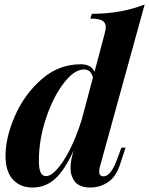

<svg xmlns="http://www.w3.org/2000/svg" viewBox="-20 -815 660 849"><path d="M535.2 -162.1 511.2 -88.9Q492.7 -32.2 457 -9Q421.4 14.2 378.9 14.2Q316.9 14.2 299.8 -31.7Q292 -47.9 292 -72.3Q292 -103.5 304.2 -145L305.7 -149.9Q267.1 -64.5 224.6 -25.1Q182.1 14.2 123 14.2Q69.8 14.2 37.1 -21Q4.4 -56.2 4.4 -126.5Q4.4 -207 46.1 -302.5Q87.9 -397.9 163.8 -464.4Q239.7 -530.8 336.9 -530.8Q384.3 -530.8 397.9 -497.1L442.9 -667Q447.8 -685.1 447.8 -694.8Q447.8 -714.8 432.1 -723.9Q416.5 -732.9 379.4 -732.9L386.2 -753.9Q455.6 -754.4 511.2 -764.6Q566.9 -774.9 619.6 -794.9L423.8 -85Q418.5 -70.3 418.5 -58.1Q418.5 -35.2 438 -35.2Q470.7 -35.2 499 -113.8L516.6 -162.1ZM351.1 -507.8Q308.1 -507.8 261.2 -446.5Q214.4 -385.3 183.1 -291Q151.9 -196.8 151.9 -105Q151.9 -69.8 159.4 -53Q167 -36.1 184.1 -36.1Q203.6 -36.1 231 -65.2Q258.3 -94.2 287.4 -150.6Q316.4 -207 340.8 -283.7L391.1 -472.7Q385.7 -490.7 376.5 -499.3Q367.2 -507.8 351.1 -507.8Z"/></svg>

Font: TypoPRO Playfair Display
Style: Bold Italic
Weight: 700
Italic angle: -14.9847°
Designer: Claus Eggers Sørensen
Foundry: Claus Eggers Sørensen
Version: Version 1.004;PS 001.004;hotconv 1.0.70;makeotf.lib2.5.58329